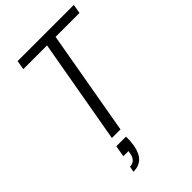

<svg xmlns="http://www.w3.org/2000/svg" viewBox="-273 -791 1109 1109"><g transform="rotate(-45 281.5 -236.5)"><path d="M159.2 51.8H237.8Q239.3 85 233.9 119.1Q223.6 175.8 196.3 200.9Q168.9 226.1 125 226.1L131.8 190.9Q177.7 190.9 187 134.8L189 121.1H147ZM94.2 -643.1 104 -699.2H563L553.2 -643.1H357.9L245.1 0H174.8L288.1 -643.1Z"/></g></svg>

Font: SVN-Poppins Light
Style: Italic
Weight: 300
Italic angle: -10°
Designer: Ninad Kale (Devanagari), Jonny Pinhorn (Latin)
Foundry: Indian Type Foundry
Version: Version 3.002 2017